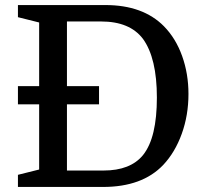

<svg xmlns="http://www.w3.org/2000/svg" viewBox="-20 -740 816 760"><path d="M51 -327V-399H135V-651L51 -672V-720H397Q546 -720 629 -636Q676 -588 701 -518Q726 -448 726 -368Q726 -284 699.5 -210.5Q673 -137 626 -87Q543 0 388 0H51V-48L135 -69V-327ZM245 -65H390Q496 -65 546 -126Q574 -161 587.5 -218Q601 -275 601 -354Q601 -510 546 -586Q494 -655 380 -655H245V-399H372V-327H245Z"/></svg>

Font: Domine Medium
Style: Regular
Weight: 500
Designer: Pablo Impallari, Rodrigo Fuenzalida, Brenda Gallo
Foundry: Pablo Impallari, Rodrigo Fuenzalida, Brenda Gallo
Version: Version 2.000